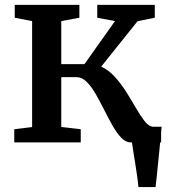

<svg xmlns="http://www.w3.org/2000/svg" viewBox="-20 -574 682 774"><path d="M538 180Q536.5 161 533 136.8Q529.5 112.5 525.5 87.2Q521.5 62 517.8 39Q514 16 512 0L469 -63H631.5Q630 -45 627.5 -20.2Q625 4.5 622.5 32Q620 59.5 617 86.8Q614 114 611.8 138.2Q609.5 162.5 607 180ZM37.5 0V-53L109.5 -62V-489L39.5 -502.5V-554.5H300V-502.5L227 -489V-315.5H320.5L443.5 -489L372 -502.5V-554.5H604V-502.5L534.5 -488.5L388 -305.5Q417.5 -292 442.2 -265Q467 -238 487.8 -205.2Q508.5 -172.5 526.2 -141.8Q544 -111 559.8 -89.8Q575.5 -68.5 590 -64.5L629.5 -53.5V0H506.5Q486.5 0 468.5 -19Q450.5 -38 433.5 -68Q416.5 -98 399.8 -131.5Q383 -165 365.8 -195Q348.5 -225 329.5 -244Q310.5 -263 288.5 -263H227V-62L305.5 -53V0Z"/></svg>

Font: Merriweather 20pt SemiBold
Style: Regular
Weight: 600
Version: Version 2.100